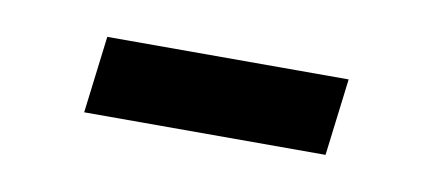

<svg xmlns="http://www.w3.org/2000/svg" viewBox="-27 -389 405 179"><g transform="rotate(10 175.5 -299.5)"><path d="M65 -336H293.5L284.5 -263H56Z"/></g></svg>

Font: Lato
Style: Italic
Weight: 400
Italic angle: -7°
Designer: Lukasz Dziedzic
Foundry: tyPoland Lukasz Dziedzic
Version: Version 2.007; 2014-02-27